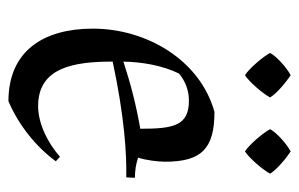

<svg xmlns="http://www.w3.org/2000/svg" viewBox="-150 -560 725 466"><g transform="rotate(90 213.0 -327.5)"><path d="M238 -57C144 -57 130 -144 130 -238C266 -267 355 -272 411 -271L412 -292C396 -292 379 -294 363 -300C369 -316 373 -348 373 -365C373 -454 341 -485 252 -485C126 -450 50 -320 50 -190C50 -69 105 15 226 15C283 -9 336 -51 372 -100L361 -110C328 -81 281 -57 238 -57ZM159 -399C178 -415 201 -423 225 -423C286 -423 293 -385 293 -305C236 -295 185 -282 130 -264C131 -309 139 -358 159 -399ZM217 -620C207 -637 177 -661 163 -670C146 -661 118 -637 109 -620C118 -603 146 -570 163 -559C180 -570 208 -603 217 -620ZM402 -620C392 -637 362 -661 348 -670C331 -661 303 -637 294 -620C303 -603 331 -570 348 -559C365 -570 393 -603 402 -620Z"/></g></svg>

Font: Almendra
Style: Regular
Weight: 400
Designer: Ana Sanfelippo
Foundry: Ana Sanfelippo
Version: Version 1.003